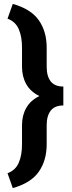

<svg xmlns="http://www.w3.org/2000/svg" viewBox="-20 -800 372 996"><path d="M46.4 175.8 19 98.6Q60.1 83.5 77.1 44.7Q94.2 5.9 94.2 -51.8V-150.9Q94.2 -201.7 116.5 -240.7Q138.7 -279.8 184.6 -301.8Q138.7 -323.7 116.5 -363Q94.2 -402.3 94.2 -453.6V-552.7Q94.2 -610.4 77.1 -649.2Q60.1 -688 19 -703.1L46.4 -779.8Q141.1 -752.9 181.6 -694.6Q222.2 -636.2 222.2 -552.7V-453.6Q222.2 -404.3 243.2 -377.7Q264.2 -351.1 308.6 -351.1V-252.9Q264.2 -252.9 243.2 -226.1Q222.2 -199.2 222.2 -150.9V-51.8Q222.2 31.7 181.6 90.3Q141.1 148.9 46.4 175.8Z"/></svg>

Font: Suwannaphum
Style: Bold
Weight: 700
Designer: Danh Hong
Version: Version 8.002; ttfautohint (v1.8.3)